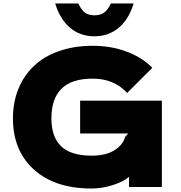

<svg xmlns="http://www.w3.org/2000/svg" viewBox="-20 -1086 1051 1116"><path d="M920.9 -501V1H730V-57.1H728Q700.7 -31.2 637.2 -10.7Q573.7 9.8 512.2 9.8Q298.8 9.8 177 -100.6Q55.2 -210.9 55.2 -397.9Q55.2 -492.2 87.2 -570.1Q119.1 -647.9 178 -703.4Q236.8 -758.8 324 -789.3Q411.1 -819.8 518.1 -819.8Q626.5 -819.8 717 -785.6Q807.6 -751.5 865.2 -691.9L719.2 -545.9Q643.1 -628.9 519 -628.9Q396.5 -628.9 337.6 -570.6Q278.8 -512.2 278.8 -397.9Q278.8 -290 335.4 -235.6Q392.1 -181.2 513.2 -181.2Q592.8 -181.2 643.1 -211.4Q693.4 -241.7 707 -290L725.1 -310.1H445.8V-501ZM624 -1065.9H756.8Q729.5 -975.1 670.4 -925Q611.3 -875 528.8 -875Q445.8 -875 387 -925Q328.1 -975.1 300.8 -1065.9H435.1Q452.1 -1029.3 473.1 -1013.2Q494.1 -997.1 528.8 -997.1Q564 -997.1 585.7 -1013.2Q607.4 -1029.3 624 -1065.9Z"/></svg>

Font: Sinkin Sans 900 X Black
Style: Regular
Weight: 950
Designer: Keith Bates
Foundry: K-Type
Version: Sinkin Sans (version 1.0)  by Keith Bates   •   © 2014   www